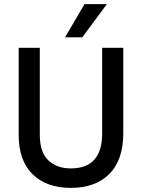

<svg xmlns="http://www.w3.org/2000/svg" viewBox="-20 -907 692 936"><path d="M581 -258Q581 -127 513 -59Q445 9 325 9Q207 9 139 -57.5Q71 -124 71 -250V-674H174V-251Q174 -165 215.5 -125.5Q257 -86 325 -86Q478 -86 478 -256V-674H581ZM381 -725H297L392 -887H501Z"/></svg>

Font: Hind Vadodara Medium
Style: Regular
Weight: 500
Designer: Hitesh Malaviya
Foundry: Indian Type Foundry
Version: Version 1.001;PS 1.0;hotconv 1.0.86;makeotf.lib2.5.63406; tt